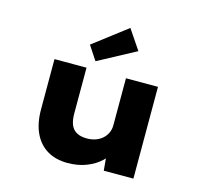

<svg xmlns="http://www.w3.org/2000/svg" viewBox="-116 -939 1131 1077"><g transform="rotate(15 450.0 -400.5)"><path d="M365 11Q297 11 247.5 -18.5Q198 -48 171.5 -104.5Q145 -161 145 -242V-533H331V-268Q331 -228 341.5 -202Q352 -176 375.5 -163Q399 -150 436 -150Q461 -150 483.5 -157.5Q506 -165 523 -179.5Q540 -194 550 -214.5Q560 -235 560 -261V-533H746V0H574L564 -108L599 -120Q587 -87 555 -57Q523 -27 474.5 -8Q426 11 365 11ZM370 -581 316 -663 511 -812 588 -698Z"/></g></svg>

Font: Lexend Mega ExtraBold
Style: Regular
Weight: 800
Designer: Bonnie Shaver-Troup, Thomas Jockin
Foundry: Lexend
Version: Version 1.007